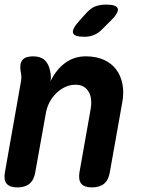

<svg xmlns="http://www.w3.org/2000/svg" viewBox="-20 -805 640 835"><path d="M123.4 -560Q156.2 -560 174.2 -543.7Q192.1 -527.5 198.1 -495.4Q200.7 -484.9 201.2 -473.6Q201.7 -462.3 199.7 -451.8Q224.8 -503.3 263.8 -531.6Q302.8 -560 352.9 -560Q398.5 -560 432 -544.7Q465.4 -529.5 485.4 -502.7Q505.4 -476 512.6 -439.2Q519.7 -402.5 511.7 -359.5L457.6 -56Q452.2 -22.5 432.9 -6.3Q413.6 10 380.1 10Q346.6 10 333.4 -6.3Q320.2 -22.5 325.6 -56L374.3 -330.7Q377.9 -350.4 376.3 -369.3Q374.7 -388.3 367 -403.1Q359.3 -418 345.1 -427.2Q331 -436.5 308.2 -436.5Q284 -436.5 262.4 -426.1Q240.7 -415.7 223.5 -398.5Q206.3 -381.3 195.1 -359.6Q183.9 -337.9 179.9 -315.3L133.4 -56Q128 -22.5 108.7 -6.3Q89.4 10 55.9 10Q22.4 10 8.8 -6.3Q-4.7 -22.5 1.4 -56L71.2 -450.8Q73.5 -462.3 72.8 -473.1Q72.2 -483.9 69.6 -495.4Q64.6 -528.2 77.6 -544.1Q90.6 -560 123.4 -560ZM347.6 -645Q302.6 -645 297.5 -661.9Q292.5 -678.8 325.3 -715L356.2 -749.2Q375.9 -770.6 396 -777.8Q416.2 -785 441.6 -785Q486.9 -785 492.1 -767.6Q497.3 -750.2 462.5 -715.8L425.4 -678.8Q408.5 -661.2 389.2 -653.1Q369.9 -645 347.6 -645Z"/></svg>

Font: Maple Mono
Style: Italic
Weight: 400
Italic angle: -10°
Monospace: yes
Designer: subframe7536
Version: Version 7.300